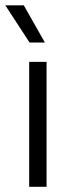

<svg xmlns="http://www.w3.org/2000/svg" viewBox="-20 -714 289 734"><path d="M91.5 0V-477.5H158V0ZM71 -693.5 151 -552.5V-551.5H93L1 -692.5V-693.5Z"/></svg>

Font: Anek Latin Expanded Light
Style: Regular
Weight: 300
Width: 7
Designer: Yesha Goshar
Foundry: Ek Type
Version: Version 1.003